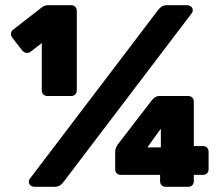

<svg xmlns="http://www.w3.org/2000/svg" viewBox="-20 -720 854 740"><path d="M625 -700H699Q710 -700 716.5 -694.5Q723 -689 723 -680Q723 -674 719 -669L225 -19Q217 -9 209.5 -4.5Q202 0 189 0H115Q104 0 97.5 -5.5Q91 -11 91 -20Q91 -26 95 -31L589 -681Q597 -691 604.5 -695.5Q612 -700 625 -700ZM254 -350H163Q153 -350 147 -356Q141 -362 141 -372V-554L97 -520Q92 -516 84 -516Q74 -516 66 -525L27 -575Q22 -582 22 -589Q22 -599 31 -606L143 -693Q153 -700 166 -700H254Q264 -700 270 -694Q276 -688 276 -678V-372Q276 -362 270 -356Q264 -350 254 -350ZM594 -350H705Q715 -350 721 -344Q727 -338 727 -328V-157H762Q772 -157 778 -151Q784 -145 784 -135V-68Q784 -58 778 -52Q772 -46 762 -46H727V-22Q727 -12 721 -6Q715 0 705 0H619Q609 0 603 -6Q597 -12 597 -22V-46H446Q436 -46 430 -52Q424 -58 424 -68V-136Q424 -150 436 -166L564 -332Q577 -350 594 -350ZM600 -224 548 -152H600Z"/></svg>

Font: Rubik
Style: Regular
Weight: 900
Designer: Hubert & Fischer
Foundry: Hubert & Fischer
Version: Version 1.100